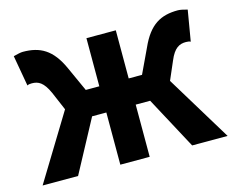

<svg xmlns="http://www.w3.org/2000/svg" viewBox="-84 -697 1008 821"><g transform="rotate(-15 419.5 -287.0)"><path d="M672 0H829L652 -291L687 -372C708 -423 732 -434 760 -434C769 -434 776 -433 781 -430L804 -566C786 -571 772 -574 762 -574C687 -574 635 -547 594 -455L543 -347H484V-560H354V-347H294L245 -455C204 -547 151 -574 76 -574C67 -574 53 -571 34 -566L58 -430C63 -433 69 -434 78 -434C107 -434 129 -423 152 -372L187 -290L10 0H167L291 -231H354V0H484V-231H548Z"/></g></svg>

Font: Spoqa Han Sans Neo Bold
Style: Bold
Weight: 700
Designer: [Spoqa Han Sans Neo] Dong-huui Kim  Younghwa Kang  Yujin Lee  [Noto Sans] Ryoko NISHIZUKA  (kana & ideographs); Paul D. 
Foundry: Spoqa (http://www.spoqa-han-sans.com)
Version: Version 1.100;hotconv 1.0.109;makeotfexe 2.5.65596